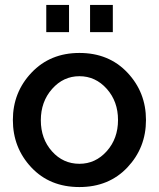

<svg xmlns="http://www.w3.org/2000/svg" viewBox="-20 -746 642 776"><path d="M167 -616V-726H259V-616ZM344 -616V-726H436V-616ZM301 -532Q420 -532 495 -452.5Q570 -373 570 -261Q570 -149 495 -69.5Q420 10 301 10Q181 10 106.5 -69.5Q32 -149 32 -261Q32 -373 107.5 -452.5Q183 -532 301 -532ZM301 -84Q366 -84 411.5 -135Q457 -186 457 -261Q457 -336 411.5 -387Q366 -438 301 -438Q236 -438 190.5 -386.5Q145 -335 145 -260Q145 -185 190 -134.5Q235 -84 301 -84Z"/></svg>

Font: Raleway-v4020 SemiBold
Style: Regular
Weight: 600
Designer: Matt McInerney, Pablo Impallari, Rodrigo Fuenzalida
Foundry: Matt McInerney, Pablo Impallari, Rodrigo Fuenzalida
Version: Version 4.020;PS 004.020;hotconv 1.0.88;makeotf.lib2.5.64775